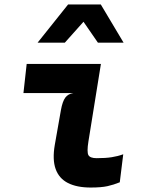

<svg xmlns="http://www.w3.org/2000/svg" viewBox="-20 -832 640 860"><path d="M386 8Q324.5 8 284.5 -12.2Q244.5 -32.5 229.2 -75Q214 -117.5 225.5 -183.5L253 -339.5Q260 -378 272.5 -394.8Q285 -411.5 308 -415H85L99.5 -545.5H432L376 -198Q368.5 -151 376 -137.2Q383.5 -123.5 413 -123.5Q453 -123.5 480.2 -127.8Q507.5 -132 532 -141L516.5 -15.5Q489.5 -4.5 461.5 1.8Q433.5 8 386 8ZM148.5 -641 285 -812H431.5L533.5 -641H418.5L354 -734.5L270.5 -641Z"/></svg>

Font: Spline Sans Mono
Style: Bold Italic
Weight: 700
Italic angle: -4°
Monospace: yes
Version: Version 1.004